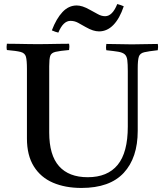

<svg xmlns="http://www.w3.org/2000/svg" viewBox="-20 -917 807 948"><path d="M14 -701Q34 -701 62.5 -700.5Q91 -700 119.5 -699.5Q148 -699 167 -699Q186 -699 214.5 -699.5Q243 -700 272 -700.5Q301 -701 321 -701Q324 -686 321 -670Q275 -666 254 -661Q233 -656 228 -641Q223 -626 223 -590V-263Q223 -151 271.5 -96.5Q320 -42 413 -42Q511 -42 561 -103Q611 -164 611 -292V-566Q611 -601 608.5 -620.5Q606 -640 595.5 -649Q585 -658 564 -661.5Q543 -665 505 -669Q502 -684 505 -700Q532 -700 570 -699Q608 -698 631 -698Q656 -698 693.5 -699Q731 -700 759 -700Q762 -685 759 -669Q713 -664 692 -659Q671 -654 665.5 -637Q660 -620 660 -579V-271Q660 -138 591 -63.5Q522 11 382 11Q302 11 241.5 -15Q181 -41 147 -95.5Q113 -150 113 -233V-577Q113 -619 108 -637Q103 -655 82 -660.5Q61 -666 14 -670Q11 -685 14 -701ZM559 -897Q568 -895 576 -892Q584 -889 591 -886Q571 -826 540 -794Q509 -762 469 -762Q455 -762 439 -767Q423 -772 402 -784Q383 -795 365.5 -804.5Q348 -814 328 -814Q292 -814 268 -756Q254 -759 236 -767Q258 -825 288.5 -857.5Q319 -890 359 -890Q372 -890 388 -885Q404 -880 425 -868Q444 -858 462.5 -847.5Q481 -837 499 -837Q535 -837 559 -897Z"/></svg>

Font: Tiro Gurmukhi
Style: Regular
Weight: 400
Designer: Gurmukhi: John Hudson & Fiona Ross. Latin: John Hudson.
Foundry: Tiro Typeworks Ltd.
Version: Version 1.52